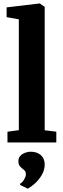

<svg xmlns="http://www.w3.org/2000/svg" viewBox="-20 -840 370 1132"><path d="M91 -72.5V-726L19 -739V-796.5L213 -819.5H215L243.5 -799.5V-72L312 -63.5V0H24V-63.5ZM243.5 131Q243 163.5 226 192.2Q209 221 186 241.5Q163 262 144.5 272H143L99.5 251L97.5 243.5Q110.5 238 121.5 219.5Q132.5 201 132.5 189.5Q132.5 173.5 125.8 166.2Q119 159 112 154Q104 148.5 96.2 138.5Q88.5 128.5 88.5 110Q88.5 89.5 101.2 77.2Q114 65 130.8 59.8Q147.5 54.5 158.5 54.5H161.5Q198 54.5 221 74.8Q244 95 243.5 131Z"/></svg>

Font: Merriweather Light 18pt ExtraBold
Style: Regular
Weight: 800
Version: Version 2.100